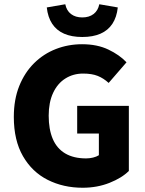

<svg xmlns="http://www.w3.org/2000/svg" viewBox="-20 -871 682 903"><path d="M369 12Q278 12 204.5 -25Q131 -62 88 -136.5Q45 -211 45 -321Q45 -403 70.5 -466.5Q96 -530 140.5 -574Q185 -618 243 -640.5Q301 -663 366 -663Q437 -663 489.5 -638Q542 -613 575 -578L491 -481Q467 -503 439.5 -514Q412 -525 371 -525Q324 -525 287 -501.5Q250 -478 229.5 -433.5Q209 -389 209 -327Q209 -263 228 -218Q247 -173 286.5 -149.5Q326 -126 385 -126Q402 -126 418 -130Q434 -134 445 -141V-243H343V-373H586V-67Q553 -34 495 -11Q437 12 369 12ZM367 -697Q317 -697 281.5 -712.5Q246 -728 225.5 -759Q205 -790 200 -836L287 -851Q293 -821 314 -805Q335 -789 367 -789Q399 -789 420 -805Q441 -821 447 -851L534 -836Q529 -790 508.5 -759Q488 -728 452.5 -712.5Q417 -697 367 -697Z"/></svg>

Font: Source Sans 3 ExtraBold
Style: Regular
Weight: 800
Designer: Paul D. Hunt
Foundry: Adobe
Version: Version 3.052;hotconv 1.1.0;makeotfexe 2.6.0